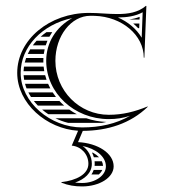

<svg xmlns="http://www.w3.org/2000/svg" viewBox="-20 -450 600 669"><path d="M430.8 -382H466.2C466.3 -385.1 466.4 -388.2 466.5 -391.3C454.5 -386.7 442.2 -383.8 430.8 -382ZM465.6 -368H444.2C450.4 -362.9 456 -357.5 461.1 -352H465ZM162 -338H141.9C134.7 -333 128 -327.6 121.7 -322H152.1C155.1 -327.5 158.4 -332.8 162 -338ZM145.3 -308H107.5C102.8 -302.9 98.4 -297.5 94.4 -292H139.3C141.1 -297.5 143.1 -302.8 145.3 -308ZM135.5 -278H85.1C82 -272.8 79.1 -267.4 76.6 -262H132.6C133.3 -267.4 134.3 -272.8 135.5 -278ZM131.3 -248H71C69.1 -242.7 67.5 -237.4 66.2 -232H131.1C131 -234 131 -236 131 -238C131 -241.4 131.1 -244.7 131.3 -248ZM203.7 -82C197.8 -87.1 192.3 -92.4 187.1 -98H98C102.3 -92.5 107 -87.1 112 -82ZM221.6 -68H127C133.7 -62.3 140.9 -56.9 148.4 -52H247.9C238.7 -56.8 229.9 -62.1 221.6 -68ZM280.6 -38H173C187 -31.2 201.8 -25.7 217.1 -22H335.5C340.7 -22.9 345.9 -24 350.8 -25.1C326.2 -26 302.6 -30.5 280.6 -38ZM134.2 -202C133.3 -207.3 132.5 -212.6 132 -218H63.6C62.8 -212.7 62.3 -207.4 62.1 -202ZM137.3 -188H62.2C62.5 -182.6 63.2 -177.3 64.1 -172H142.1C140.3 -177.2 138.7 -182.6 137.3 -188ZM147.6 -158H67.2C68.7 -152.6 70.4 -147.2 72.5 -142H155.3C152.5 -147.2 149.9 -152.5 147.6 -158ZM163.6 -128H78.8C81.6 -122.5 84.6 -117.2 88 -112H175C171 -117.2 167.2 -122.5 163.6 -128ZM339 128C338.7 122.5 337.4 117.1 334.9 112H309.6C309.9 114.8 310 117.6 310 120.6C310 123.1 309.9 125.6 309.6 128ZM303.8 82H300.7C303.3 87.2 305.4 92.5 307 98H325.1C319.4 92.1 312.3 86.7 303.8 82ZM324.5 158C329.9 153.1 334 147.7 336.4 142H306.5C304.6 147.8 301.9 153.1 298.5 158ZM251.9 45.2 268.5 6C355.5 5.5 434.6 -19.6 495 -78L494 -79C450 -61 408 -50 359 -50C256.3 -50 173 -134.2 173 -238C173 -324.7 227.7 -395 295 -395C300.3 -395 304.7 -394.9 310 -394.8C404.9 -391.8 481 -327.9 481 -249H483L490 -429L488.5 -429.7C461 -406.4 427.2 -401.1 389.2 -401.1C373.4 -401.1 357 -402 340.3 -403C322.7 -404.1 307.7 -405 290 -405C152 -405 40 -311.4 40 -196C40 -89.5 142.2 -1.4 252.1 5.6L230 57.4C263 60.4 288 87.6 288 120.6C288 157.2 246 178.7 194 184.6V186.6C218 196 240.1 199.6 266 199.6C326.7 199.6 376 168.7 376 129.6C376 84.2 320.9 48.7 251.9 45.2ZM267.6 58.6C312.8 67.8 349 94.7 349 129.6C349 161.6 311.8 187.6 266 187.6C257.5 187.6 248.7 187 241.6 186.2C274.6 174.3 300 153.5 300 120.6C300 94.6 286.5 71.8 267.6 58.6ZM231.6 -387C175 -355.6 141 -301.7 141 -238C141 -125.9 238.7 -35 359 -35C385.6 -35 408.2 -38.5 433.5 -46.6C384.1 -18.3 327.8 -6 266 -6C156.4 -6 52 -93.2 52 -196C52 -286.7 127.1 -365.1 231.6 -387ZM390.9 -389.1C421.5 -389.2 452.1 -393.5 477.1 -407.3L473.7 -318.6C455.4 -349.4 426.4 -373.6 390.9 -389.1Z"/></svg>

Font: SortefaxS02
Style: Medium
Weight: 500
Designer: gluk
Foundry: gluk
Version: Version 0.261